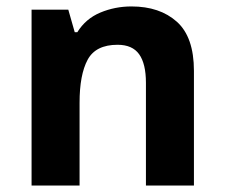

<svg xmlns="http://www.w3.org/2000/svg" viewBox="-20 -576 697 596"><path d="M388 -556Q476 -556 529 -508.5Q582 -461 582 -356V0H433V-319Q433 -378 412 -407.5Q391 -437 345 -437Q277 -437 252 -390.5Q227 -344 227 -257V0H78V-546H192L212 -476H220Q246 -518 291.5 -537Q337 -556 388 -556Z"/></svg>

Font: Noto Sans Ol Chiki
Style: Bold
Weight: 700
Designer: Monotype Design Team, Lewis McGuffie
Foundry: Monotype Imaging Inc.
Version: Version 2.003; ttfautohint (v1.8.4.7-5d5b)